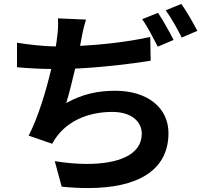

<svg xmlns="http://www.w3.org/2000/svg" viewBox="-20 -885 1040 971"><path d="M897 -865 818 -833C846 -795 878 -737 899 -695L978 -729C960 -764 924 -828 897 -865ZM779 -820 699 -788C727 -749 757 -689 778 -649L858 -683C839 -720 804 -784 779 -820ZM415 -786 273 -792C275 -759 274 -733 268 -691C267 -679 265 -665 262 -650C201 -651 126 -659 66 -669V-545C117 -540 176 -537 239 -536C213 -425 173 -292 125 -199L244 -158C304 -271 424 -319 548 -319C646 -319 697 -269 697 -209C697 -99 573 -56 420 -56C368 -56 312 -61 257 -70L292 59C339 64 384 66 426 66C673 66 832 -21 832 -212C832 -341 725 -426 563 -426C474 -426 396 -409 315 -364C330 -413 346 -477 360 -538C490 -544 639 -561 742 -578L740 -698C620 -672 494 -659 385 -653C393 -697 401 -743 415 -786Z"/></svg>

Font: DAIFUKU Sans JP
Style: Bold
Weight: 700
Designer: Original font ‘Source Han Sans JP’ : Ryoko NISHIZUKA  (kana, bopomofo & ideographs); Paul D. Hunt (Latin, Greek & Cyrill
Foundry: Daifuku
Version: Version 1.001